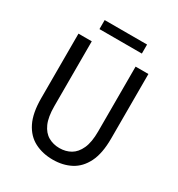

<svg xmlns="http://www.w3.org/2000/svg" viewBox="-188 -915 976 1051"><g transform="rotate(30 300.0 -390.0)"><path d="M301 12Q237 12 186.5 -14Q136 -40 107.5 -97Q79 -154 79 -248V-656H163V-246Q163 -178 181 -137.5Q199 -97 230.5 -79Q262 -61 301 -61Q341 -61 372 -79Q403 -97 421.5 -137.5Q440 -178 440 -246V-656H521V-248Q521 -154 492.5 -97Q464 -40 414.5 -14Q365 12 301 12ZM166 -735V-792H434V-735Z"/></g></svg>

Font: SauceCodePro NFM
Style: Regular
Weight: 400
Monospace: yes
Designer: Paul D. Hunt, Teo Tuominen
Foundry: Adobe
Version: Version 2.042;hotconv 1.1.0;makeotfexe 2.6.0;Nerd Fonts 3.3.